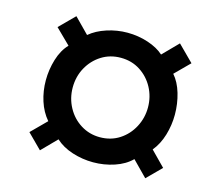

<svg xmlns="http://www.w3.org/2000/svg" viewBox="-81 -700 789 710"><g transform="rotate(15 314.0 -345.0)"><path d="M127 -87 72 -142 129 -199Q105 -227 93 -264.5Q81 -302 81 -343Q81 -384 93 -423.5Q105 -463 129 -488L72 -544L129 -601L185 -544Q211 -566 249.5 -578.5Q288 -591 328 -591Q369 -591 407 -578.5Q445 -566 468 -545L525 -603L585 -543L530 -488Q552 -463 563.5 -424Q575 -385 575 -343Q575 -303 563.5 -264.5Q552 -226 529 -198L584 -142L530 -88L473 -146Q448 -121 409 -108Q370 -95 328 -95Q287 -95 248 -107.5Q209 -120 183 -144ZM328 -191Q370 -191 402.5 -212Q435 -233 453.5 -268Q472 -303 472 -343Q472 -384 453.5 -418.5Q435 -453 402.5 -474Q370 -495 328 -495Q287 -495 254.5 -474.5Q222 -454 203 -419.5Q184 -385 184 -343Q184 -302 203 -267Q222 -232 255 -211.5Q288 -191 328 -191Z"/></g></svg>

Font: Archivo SemiCondensed ExtraBold
Style: Italic
Weight: 800
Width: 4
Italic angle: -10°
Designer: Hector Gatti
Foundry: Omnibus-Type
Version: Version 2.001